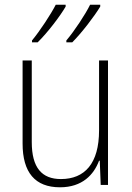

<svg xmlns="http://www.w3.org/2000/svg" viewBox="-20 -879 562 816"><path d="M406 -851V-859H363C343 -818 296 -747 262 -707V-699H287C328 -740 382 -811 406 -851ZM259 -851V-859H217C196 -818 150 -748 116 -707V-699H140C182 -740 236 -811 259 -851ZM439 -622H401V-325C401 -184 340 -118 239 -118C158 -118 115 -166 115 -275V-622H76V-269C76 -146 129 -83 235 -83C330 -83 379 -137 401 -196H404L408 -93H439Z"/></svg>

Font: Noto Sans Kannada UI SemiCondensed ExtraLight
Style: Regular
Weight: 200
Width: 4
Designer: Jelle Bosma - Monotype Design Team
Foundry: Monotype Imaging Inc.
Version: Version 2.005